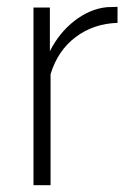

<svg xmlns="http://www.w3.org/2000/svg" viewBox="-20 -542 381 562"><path d="M324 -475Q254 -473 201.5 -433.5Q149 -394 128 -325V0H78V-520H126V-392Q153 -446 198 -481Q243 -516 293 -521Q303 -521 310.5 -521.5Q318 -522 324 -522Z"/></svg>

Font: Raleway Light
Style: Regular
Weight: 300
Designer: Matt McInerney, Pablo Impallari, Rodrigo Fuenzalida
Foundry: Matt McInerney, Pablo Impallari, Rodrigo Fuenzalida
Version: Version 4.026